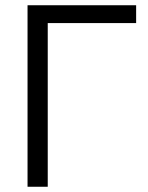

<svg xmlns="http://www.w3.org/2000/svg" viewBox="-20 -712 566 732"><path d="M85 0V-692H499V-624H162V0Z"/></svg>

Font: Titillium Web[RUS by Daymarius]
Style: Regular
Weight: 400
Designer: Cyrillization by Daymarius
Foundry: Cyrillization by Daymarius
Version: Version 1.002 September 11, 2018